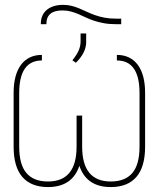

<svg xmlns="http://www.w3.org/2000/svg" viewBox="-20 -752 646 782"><path d="M150.6 -528.4V-505.7Q58.2 -505.7 58.2 -372.9V-154.8Q58.2 -82 87.5 -47.4Q116.8 -12.8 175.4 -12.8Q291.9 -12.8 291.9 -154.8V-281.2H314.6V-154.8Q314.6 -12.8 431.1 -12.8Q489.7 -12.8 519 -47.4Q548.3 -82 548.3 -154.8V-372.9Q548.3 -505.7 456 -505.7V-528.4Q483.7 -528.4 505 -518.1Q526.3 -507.8 541 -488.1Q555.8 -468.4 563.4 -439.6Q571 -410.9 571 -373.6V-154.8Q571 -72.1 535.3 -31.1Q499.6 9.9 431.1 9.9Q332.4 9.9 303.3 -76.7Q274.1 9.9 175.4 9.9Q106.9 9.9 71.2 -31.1Q35.5 -72.1 35.5 -154.8V-373.6Q35.5 -410.9 43.1 -439.6Q50.8 -468.4 65.5 -488.1Q80.3 -507.8 101.6 -518.1Q122.9 -528.4 150.6 -528.4ZM146.3 -656.2Q146.3 -674 152.7 -688.2Q159.1 -702.4 171 -712.2Q182.9 -721.9 199.6 -727.1Q216.3 -732.2 236.5 -732.2Q255.7 -732.2 271.7 -728.2Q287.6 -724.1 302.9 -717.7Q318.2 -711.3 333.3 -704.2Q348.4 -697.1 366.1 -690.7Q383.9 -684.3 404.8 -680.2Q425.8 -676.1 452.4 -676.1H473.7V-653.4H453.8Q425.4 -653.4 403.2 -657.5Q381 -661.6 362.9 -667.6Q344.8 -673.7 329.5 -680.9Q314.3 -688.2 299.7 -694.4Q285.2 -700.6 269.7 -704.9Q254.3 -709.2 235.8 -709.5Q169 -710.2 169 -654.8V-653.4H146.3ZM274.9 -506.4Q293 -529.1 300.6 -546.9Q308.2 -564.6 308.2 -583.1V-615.8H331V-580.3Q331 -538 289.1 -496.4Z"/></svg>

Font: Inter P Thin
Style: Regular
Weight: 100
Designer: Rasmus Andersson
Foundry: rsms
Version: Version 3.018;git-588b23468